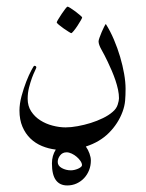

<svg xmlns="http://www.w3.org/2000/svg" viewBox="-20 -316 442 583"><path d="M255.9 171.4Q255.9 187 250.5 200.7Q245.1 214.4 235.6 224.6Q226.1 234.9 212.9 241Q199.7 247.1 184.1 247.1Q161.6 247.1 149.7 231Q137.7 214.8 137.7 180.2Q137.7 156.7 149.4 138.2Q127.4 135.7 107.4 127.4Q87.4 119.1 72.3 104.5Q57.1 89.8 48.1 68.6Q39.1 47.4 39.1 19.5Q39.1 -0.5 45.4 -24.2Q51.8 -47.9 59.8 -68.4Q67.9 -88.9 75.2 -102.5Q82.5 -116.2 84 -116.2Q86.4 -116.2 88.4 -115.2Q90.3 -114.3 90.3 -110.4Q90.3 -109.4 86.2 -101.1Q82 -92.8 77.1 -79.6Q72.3 -66.4 68.1 -50Q64 -33.7 64 -16.1Q64 5.9 74.7 22.2Q85.4 38.6 102.3 49.3Q119.1 60.1 139.6 65.4Q160.2 70.8 179.2 70.8Q195.8 70.8 215.8 67.1Q235.8 63.5 255.4 57.4Q274.9 51.3 292.5 42.7Q310.1 34.2 321.8 23.9Q333.5 14.2 337.4 1.7Q341.3 -10.7 341.3 -17.6Q341.3 -29.8 338.4 -43.7Q335.4 -57.6 330.6 -72Q325.7 -86.4 319.6 -100.8Q313.5 -115.2 307.1 -128.4Q297.4 -148.9 288.3 -164.8Q279.3 -180.7 279.3 -190.4Q279.3 -193.8 282.2 -201.9Q285.2 -210 288.8 -218.8Q292.5 -227.5 296.1 -234.6Q299.8 -241.7 301.3 -243.2Q314.9 -221.7 325.9 -195.8Q336.9 -169.9 344.7 -143.6Q352.5 -117.2 356.9 -92Q361.3 -66.9 361.3 -46.4Q361.3 -26.9 359.9 -10.3Q358.4 6.3 352.1 23.4Q338.9 59.1 311 87.2Q283.2 115.2 240.7 128.9Q247.6 138.7 251.7 150.1Q255.9 161.6 255.9 171.4ZM229.5 -263.2Q229.5 -261.2 225.1 -253.7Q220.7 -246.1 215.1 -237.5Q209.5 -229 203.9 -222.2Q198.2 -215.3 196.3 -215.3Q195.3 -215.3 188.2 -219.7Q181.2 -224.1 173.1 -229.7Q165 -235.4 158.7 -240.7Q152.3 -246.1 152.3 -248Q152.3 -250 157 -257.6Q161.6 -265.1 167.2 -273.7Q172.9 -282.2 178.2 -289.1Q183.6 -295.9 185.1 -295.9Q187 -295.9 194.3 -291.3Q201.7 -286.6 209.5 -280.8Q217.3 -274.9 223.4 -269.5Q229.5 -264.2 229.5 -263.2ZM229 185.5Q229 179.7 224.4 172.9Q219.7 166 212.9 160.2Q206.1 154.3 197.8 150.4Q189.5 146.5 182.1 146.5Q169.9 146.5 162.6 155.8Q155.3 165 155.3 175.8Q155.3 187.5 167.7 194.3Q180.2 201.2 195.3 201.2Q199.7 201.2 205.6 200Q211.4 198.7 216.6 196.5Q221.7 194.3 225.3 191.4Q229 188.5 229 185.5Z"/></svg>

Font: Scheherazade
Style: Regular
Weight: 400
Designer: SIL International
Foundry: SIL International
Version: Version 2.100 (build 932/914)